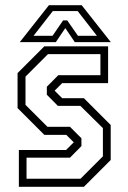

<svg xmlns="http://www.w3.org/2000/svg" viewBox="-20 -718 493 738"><path d="M52.5 0V-141.5H234L263.5 -171L235 -199.5H150.5L47.5 -302.5V-437L150.5 -540H395.5V-398.5H219L190 -369.5L219 -340.5H302.5L405.5 -237.5V-103L302.5 0ZM82 -31H289.5L375.5 -117V-225.5L289 -311H202.5L160 -354V-384.5L204 -429H366V-510H164.5L78 -423.5V-315L162.5 -230.5H249L293 -186.5V-156.5L249 -112H82ZM168 -698H294L406 -556H267.5L231 -610L194.5 -556H56ZM183 -675.5 109 -580.5H182L222.5 -639.5H238.5L279.5 -580.5H352.5L278.5 -675.5Z"/></svg>

Font: Tourney Condensed Light
Style: Regular
Weight: 300
Width: 3
Designer: Tyler Finck
Foundry: Etcetera Type Co
Version: Version 1.010; ttfautohint (v1.8.3)